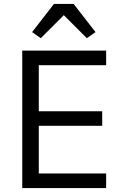

<svg xmlns="http://www.w3.org/2000/svg" viewBox="-20 -955 623 975"><path d="M93 0V-698H519V-624H177V-390H499V-316H177V-74H519V0ZM354 -935 465 -792 421 -761 304 -878 187 -761 143 -792 254 -935Z"/></svg>

Font: IBM Plex Sans Arabic
Style: Regular
Weight: 400
Designer: Mike Abbink, Paul van der Laan, Pieter van Rosmalen, Wael Morcos, Khajak Apelian
Foundry: Bold Monday
Version: Version 1.1